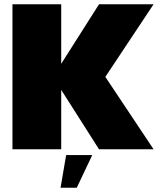

<svg xmlns="http://www.w3.org/2000/svg" viewBox="-20 -695 743 894"><path d="M38 0H265V-276.5L441 0H695L470.5 -337L695 -675H441L265 -398V-675H38ZM262 179H337.5L409.5 27H288Z"/></svg>

Font: Anybody UltraCondensed Thin Black
Style: Regular
Weight: 900
Version: Version 1.111